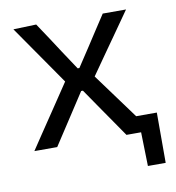

<svg xmlns="http://www.w3.org/2000/svg" viewBox="-74 -566 707 771"><g transform="rotate(-10 279.5 -180.5)"><path d="M467.5 138 463.8 -11.1 482.2 0H426.7V-67Q454.9 -67 483.4 -67Q511.8 -67 540 -67Q540 -41.3 540 -14.5Q540 12.3 540 38.1Q540 63 540 88Q540 113 540 138ZM28.9 0Q51.3 -33.8 68.1 -58.7Q84.8 -83.6 99.7 -105.7Q114.6 -127.9 131.6 -153.1L206.7 -265.1L207.5 -241.7L133.9 -347.8Q116.4 -373.2 101.1 -395Q85.8 -416.9 69.2 -441Q52.6 -465.1 30.9 -496.2L124.3 -499.3Q147.8 -464.6 166.1 -436.5Q184.3 -408.4 204.9 -376.9L257.8 -297.1H264.8L317.5 -377.2Q337.5 -408.4 355.5 -435.7Q373.4 -463 395.1 -496.2H490.1Q467.4 -463.8 451.2 -440.7Q435 -417.6 420.5 -397Q406 -376.4 388.3 -351.4L313.5 -244.6L309.4 -266.6L393.2 -152.3Q419.5 -116.2 444.4 -82.5Q469.2 -48.7 504.7 0H404.4Q382 -32.3 364 -58.6Q345.9 -84.8 323.5 -117.1L263 -205.1H255.8L201 -121Q179.5 -87.9 161.7 -60.8Q144 -33.7 122 0Z"/></g></svg>

Font: Commissioner Thin
Style: Regular
Weight: 100
Designer: Kostas Bartsokas
Foundry: Kostas Bartsokas
Version: Version 1.001;gftools[0.9.23]